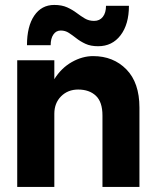

<svg xmlns="http://www.w3.org/2000/svg" viewBox="-20 -738 615 758"><path d="M194 -718.5Q224 -718.5 245 -709Q266 -699.5 282.5 -687Q299 -674.5 315 -665Q331 -655.5 351.5 -655.5Q373.5 -655.5 386 -671.5Q398.5 -687.5 398.5 -715H489Q489 -642 456 -598.8Q423 -555.5 367.5 -555.5Q338 -555.5 317.5 -565Q297 -574.5 281.5 -586.8Q266 -599 251.8 -608.2Q237.5 -617.5 220 -617.5Q201.5 -617.5 190.8 -601.8Q180 -586 180 -559.5H86.5Q86.5 -634 115.2 -676.2Q144 -718.5 194 -718.5ZM384.5 -282Q384.5 -335.5 358.5 -360Q332.5 -384.5 288.5 -384.5Q248 -384.5 221.2 -357.8Q194.5 -331 194.5 -289V0H48V-500H194.5V-425.5Q222 -469.5 263.5 -493Q305 -516.5 347.5 -516.5Q427.5 -516.5 479 -464Q530.5 -411.5 530.5 -313V0H384.5Z"/></svg>

Font: Overused Grotesk
Style: Bold
Weight: 710
Version: Version 0.004